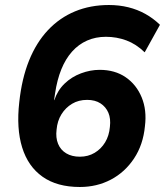

<svg xmlns="http://www.w3.org/2000/svg" viewBox="-20 -736 659 767"><path d="M299 11Q208 11 150 -30Q92 -71 68.5 -147Q45 -223 57 -328Q67 -422 96 -494Q125 -566 171.5 -615.5Q218 -665 279.5 -690.5Q341 -716 415 -716Q456 -716 492.5 -707Q529 -698 560.5 -680.5Q592 -663 619 -637L558 -527Q524 -560 485 -574.5Q446 -589 403 -589Q362 -589 328 -574Q294 -559 268 -530Q242 -501 225 -459Q208 -417 200 -363L196 -336H197Q210 -375 238 -402Q266 -429 303.5 -443Q341 -457 378 -457Q439 -457 482 -427.5Q525 -398 546 -347Q567 -296 559 -232Q552 -158 515.5 -103Q479 -48 423 -18.5Q367 11 299 11ZM299 -110Q332 -110 358 -125.5Q384 -141 400 -167.5Q416 -194 419 -229Q423 -262 413 -285.5Q403 -309 381.5 -323Q360 -337 328 -337Q294 -337 268 -321.5Q242 -306 225.5 -279.5Q209 -253 206 -218Q202 -186 212 -161.5Q222 -137 244.5 -123.5Q267 -110 299 -110Z"/></svg>

Font: Nunito Sans 8pt ExtraBold
Style: Italic
Weight: 800
Italic angle: -9°
Version: Version 3.101;gftools[0.9.27]